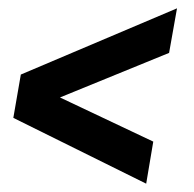

<svg xmlns="http://www.w3.org/2000/svg" viewBox="-20 -508 467 461"><path d="M12 -225 30 -329 405 -488 386 -381 124 -274 348 -168 331 -67Z"/></svg>

Font: Cabin VF Beta
Style: Italic
Weight: 400
Italic angle: -7°
Designer: Pablo Impallari
Foundry: Pablo Impallari. http://www.impallari.com Igino Marini. http://www.ikern.com
Version: Version 2.300